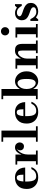

<svg xmlns="http://www.w3.org/2000/svg" viewBox="1561 -2361 810 3972"><g transform="rotate(-90 1966.0 -375.0)"><path d="M494 -131Q474.5 -70 423 -30Q371.5 10 282.5 10Q213.5 10 159.2 -17.8Q105 -45.5 74 -99Q43 -152.5 43 -230Q43 -346.5 107.8 -408.2Q172.5 -470 276.5 -470Q349 -470 395.5 -440Q442 -410 464.2 -361.8Q486.5 -313.5 486.5 -259H196Q196 -250 196 -240Q196 -175.5 204.8 -128.5Q213.5 -81.5 237.2 -56.2Q261 -31 305.5 -31Q361 -31 398.5 -58.5Q436 -86 455 -131ZM276.5 -434Q235.5 -434 218.5 -396.2Q201.5 -358.5 197.5 -296H338.5Q338 -331.5 334.8 -363Q331.5 -394.5 318.8 -414.2Q306 -434 276.5 -434Z M547 -36.5H617.5V-423.5H547V-460H755.5V-335.5Q774.5 -393 811.2 -431.2Q848 -469.5 900.5 -469.5Q953 -469.5 979.2 -438.2Q1005.5 -407 1005.5 -370.5Q1005.5 -335.5 982.8 -309.8Q960 -284 924 -284Q888 -284 864.8 -306.2Q841.5 -328.5 841.5 -360.5Q841.5 -407 878 -429Q850 -420.5 821.5 -389Q793 -357.5 774.2 -310Q755.5 -262.5 755.5 -206V-36.5H837.5V0H547Z M1019.5 -36.5H1110V-714H1019.5V-750H1250V-36.5H1340V0H1019.5Z M1847 -131Q1827.5 -70 1776 -30Q1724.5 10 1635.5 10Q1566.5 10 1512.2 -17.8Q1458 -45.5 1427 -99Q1396 -152.5 1396 -230Q1396 -346.5 1460.8 -408.2Q1525.5 -470 1629.5 -470Q1702 -470 1748.5 -440Q1795 -410 1817.2 -361.8Q1839.5 -313.5 1839.5 -259H1549Q1549 -250 1549 -240Q1549 -175.5 1557.8 -128.5Q1566.5 -81.5 1590.2 -56.2Q1614 -31 1658.5 -31Q1714 -31 1751.5 -58.5Q1789 -86 1808 -131ZM1629.5 -434Q1588.5 -434 1571.5 -396.2Q1554.5 -358.5 1550.5 -296H1691.5Q1691 -331.5 1687.8 -363Q1684.5 -394.5 1671.8 -414.2Q1659 -434 1629.5 -434Z M1970.5 -714H1900V-750H2110.5V-363.5Q2134.5 -411.5 2175.8 -440.2Q2217 -469 2270 -469Q2322.5 -469 2369.5 -440.5Q2416.5 -412 2446.2 -358.5Q2476 -305 2476 -230Q2476 -155 2446.2 -101.2Q2416.5 -47.5 2369.5 -18.8Q2322.5 10 2270 10Q2217 10 2175.8 -19Q2134.5 -48 2110.5 -96V0H1900V-36.5H1970.5ZM2110.5 -230Q2110.5 -171 2129.2 -128.8Q2148 -86.5 2176 -64Q2204 -41.5 2231.5 -41.5Q2271.5 -41.5 2295 -83.2Q2318.5 -125 2318.5 -230Q2318.5 -335 2295 -376.2Q2271.5 -417.5 2231.5 -417.5Q2204 -417.5 2176 -394.8Q2148 -372 2129.2 -330.2Q2110.5 -288.5 2110.5 -230Z M2531.5 -36.5H2602V-424H2531.5V-460H2740V-346Q2761.5 -395.5 2802.2 -432.8Q2843 -470 2904.5 -470Q2961.5 -470 2991.8 -450.5Q3022 -431 3033.2 -397.2Q3044.5 -363.5 3044.5 -320V-36.5H3115V0H2852V-36.5H2907V-296.5Q2907 -359.5 2898 -383.2Q2889 -407 2858.5 -407Q2831.5 -407 2804.2 -380.5Q2777 -354 2758.5 -312.2Q2740 -270.5 2740 -224V-36.5H2794.5V0H2531.5Z M3220 -675Q3220 -711 3244.5 -735.5Q3269 -760 3305 -760Q3341 -760 3365.5 -735.5Q3390 -711 3390 -675Q3390 -639 3365.5 -614.5Q3341 -590 3305 -590Q3269 -590 3244.5 -614.5Q3220 -639 3220 -675ZM3175 -36.5H3245V-424H3175V-460H3385V-36.5H3455V0H3175Z M3550 10H3518.5V-151H3555.5Q3582 -92.5 3619 -60.5Q3656 -28.5 3706.5 -28.5Q3744.5 -28.5 3773.5 -43.2Q3802.5 -58 3802.5 -86.5Q3802.5 -110 3783 -124.8Q3763.5 -139.5 3732.8 -150.8Q3702 -162 3667.5 -174.2Q3633 -186.5 3602.2 -204.8Q3571.5 -223 3552.2 -252.8Q3533 -282.5 3533 -329Q3533 -388 3573.2 -428.5Q3613.5 -469 3684.5 -469Q3717.5 -469 3745 -458Q3772.5 -447 3794.5 -429.5L3834.5 -470H3866.5V-330H3830Q3811.5 -369 3777 -399.8Q3742.5 -430.5 3685.5 -430.5Q3660.5 -430.5 3637.5 -416Q3614.5 -401.5 3614.5 -377.5Q3614.5 -356 3634.5 -342.5Q3654.5 -329 3686 -318.2Q3717.5 -307.5 3753 -295Q3788.5 -282.5 3820 -264Q3851.5 -245.5 3871.5 -216.8Q3891.5 -188 3891.5 -143.5Q3891.5 -91.5 3866.2 -57.5Q3841 -23.5 3801 -6.8Q3761 10 3716.5 10Q3680 10 3648.8 -2.5Q3617.5 -15 3592.5 -36.5Z"/></g></svg>

Font: Bodoni* 06pt
Style: Bold
Weight: 700
Version: Version 2.3